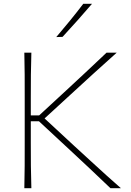

<svg xmlns="http://www.w3.org/2000/svg" viewBox="-20 -990 689 1010"><path d="M108 0Q109.5 -61 109.8 -117Q110 -173 110 -238V-475Q110 -540.5 109.8 -596.5Q109.5 -652.5 108 -713H145Q143 -652.5 142.5 -596.5Q142 -540.5 142 -475V-383H186L329.5 -515.5Q380 -562 428.5 -607.5Q477 -653 540.5 -713H594Q530 -656 471 -602.2Q412 -548.5 354 -495L214.5 -367L370.5 -222.5Q409 -187.5 452.8 -147Q496.5 -106.5 539.2 -68.2Q582 -30 616 0H561Q503.5 -55 452.8 -102.8Q402 -150.5 353 -196L185 -352H142V-238Q142 -173 142.5 -117Q143 -61 145 0ZM276 -795Q313 -838.5 348.8 -882.2Q384.5 -926 418 -970H464Q426.5 -926 387.8 -882.8Q349 -839.5 309 -796Z"/></svg>

Font: Commissioner Flair Thin
Style: Regular
Weight: 100
Designer: Kostas Bartsokas
Foundry: Kostas Bartsokas
Version: Version 1.000; ttfautohint (v1.8.3)